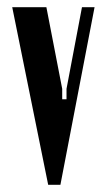

<svg xmlns="http://www.w3.org/2000/svg" viewBox="-20 -514 298 534"><path d="M148 0H114L14 -494H109L153 -267V-238H165V-267L208 -494H243Z"/></svg>

Font: Moniqa ExtBd Cond Paragraph
Style: Regular
Weight: 800
Width: 3
Designer: Rajesh Rajput
Foundry: Rajesh Rajput
Version: Version 1.000